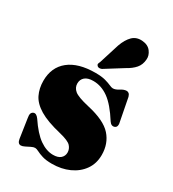

<svg xmlns="http://www.w3.org/2000/svg" viewBox="-180 -827 843 937"><g transform="rotate(30 241.0 -358.5)"><path d="M243.5 -28.5Q271.5 -28.5 285.8 -41.2Q300 -54 300 -73.5Q300 -93.5 285.8 -109.2Q271.5 -125 222 -137Q141.5 -156 98.5 -182Q55.5 -208 39 -242Q22.5 -276 22.5 -318.5Q22.5 -394.5 75 -436.8Q127.5 -479 224 -479Q259 -479 280.5 -473Q302 -467 314.5 -461.2Q327 -455.5 334.5 -455.5Q348.5 -455.5 366.8 -467.2Q385 -479 400 -479Q406.5 -479 412.2 -474.5Q418 -470 421.5 -458L445 -336.5Q454 -304 436.5 -297.5Q419.5 -291 406.5 -310Q361.5 -381 321 -410.2Q280.5 -439.5 235 -439.5Q204 -439.5 188.2 -426Q172.5 -412.5 172.5 -390Q172.5 -366.5 191.8 -350.5Q211 -334.5 274.5 -320Q373 -298 411.8 -254.2Q450.5 -210.5 450.5 -147Q450.5 -98 425.2 -62.5Q400 -27 357 -7.5Q314 12 260.5 12Q227.5 12 206.5 5.5Q185.5 -1 172.8 -7.8Q160 -14.5 152 -14.5Q143 -14.5 130.5 -8.2Q118 -2 105.8 4.2Q93.5 10.5 84.5 10.5Q67.5 10.5 63.5 -14.5L47.5 -121.5Q44.5 -138 47 -146.2Q49.5 -154.5 58 -158.5Q73 -165 88.5 -143.5Q130 -81.5 168 -55Q206 -28.5 243.5 -28.5ZM252.5 -649.5Q266.5 -688.5 288 -709.8Q309.5 -731 343 -728.5Q376.5 -726 392.8 -704.2Q409 -682.5 406.5 -659.5Q404.5 -629.5 386.8 -609Q369 -588.5 338.5 -572L241 -511Q224.5 -504.5 216 -513Q211 -518 212 -523.5Q213 -529 216.5 -535Z"/></g></svg>

Font: Fraunces 72pt S000 Black
Style: Regular
Weight: 900
Version: Version 1.000; ttfautohint (v1.8.3)